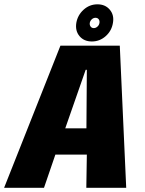

<svg xmlns="http://www.w3.org/2000/svg" viewBox="-50 -892 691 912"><path d="M-30.5 0 237 -675H519L549.5 0H360L362.5 -157.5H213L159 0ZM260 -282.5H360.5L362.5 -560.5H357ZM386.5 -695Q349 -695 327.8 -720.2Q306.5 -745.5 312.5 -783.5Q319 -820.5 347.2 -846Q375.5 -871.5 413 -871.5Q450 -871.5 471.5 -846Q493 -820.5 486.5 -783.5Q480.5 -745.5 452 -720.2Q423.5 -695 386.5 -695ZM395.5 -758.5Q405 -758.5 413 -765.8Q421 -773 422.5 -783.5Q424 -793.5 418.8 -800.5Q413.5 -807.5 403.5 -807.5Q394 -807.5 386.2 -800.5Q378.5 -793.5 376.5 -783.5Q375 -773 380.5 -765.8Q386 -758.5 395.5 -758.5Z"/></svg>

Font: Anybody ExtraBold
Style: Italic
Weight: 800
Italic angle: -10°
Designer: Tyler Finck
Foundry: Etcetera Type Company
Version: Version 1.010; ttfautohint (v1.8.3) -l 8 -r 50 -G 200 -x 14 